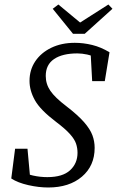

<svg xmlns="http://www.w3.org/2000/svg" viewBox="-20 -819 519 852"><path d="M30 -27 47 -159H102L114 -28L69 -62Q95 -47 126.5 -40Q158 -33 190 -33Q258 -33 291 -63.5Q324 -94 324 -141Q324 -162 317.5 -181.5Q311 -201 290.5 -224Q270 -247 229 -278Q159 -331 135 -374Q111 -417 111 -460Q111 -509 136.5 -547Q162 -585 207.5 -607Q253 -629 312 -629Q350 -629 389 -619.5Q428 -610 466 -587L445 -459H389L382 -587L424 -555Q390 -572 367 -577Q344 -582 323 -582Q257 -582 220 -557Q183 -532 183 -482Q183 -446 203.5 -416Q224 -386 274 -348Q326 -308 353 -277Q380 -246 390 -219Q400 -192 400 -163Q400 -83 343.5 -35Q287 13 194 13Q152 13 105.5 2.5Q59 -8 30 -27ZM239 -799 362 -697H301L461 -799L479 -780L356 -669H304L214 -780Z"/></svg>

Font: Lisu Bosa Light
Style: Italic
Weight: 300
Italic angle: -19°
Designer: David Morse, Annie Olsen, Victor Gaultney, Frank Grießhammer (Latin)
Foundry: SIL International
Version: Version 2.000